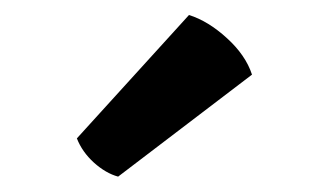

<svg xmlns="http://www.w3.org/2000/svg" viewBox="-20 -775 438 256"><path d="M232 -755Q257.5 -747 282.5 -724.2Q307.5 -701.5 316 -675.5L137.5 -539.5Q121 -544 105.2 -558.2Q89.5 -572.5 82.5 -590.5Z"/></svg>

Font: Signika SC SemiBold
Style: Regular
Weight: 600
Designer: Anna Giedryś
Foundry: Anna Giedryś
Version: Version 2.000; ttfautohint (v1.8.3) -l 8 -r 50 -G 200 -x 9 -